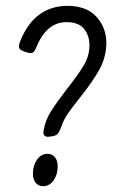

<svg xmlns="http://www.w3.org/2000/svg" viewBox="-20 -632 412 659"><path d="M256 -299Q299 -353 322 -395Q345 -437 345 -487Q344 -538 311 -574.5Q278 -611 213 -612Q96 -612 48 -487Q45 -478 45 -472Q45 -466 50 -462Q55 -458 66 -454Q77 -450 85 -450Q92 -450 96 -454Q100 -458 104 -468Q139 -556 208 -556Q250 -556 268.5 -533Q287 -510 287 -476Q287 -441 268 -408.5Q249 -376 210 -327Q174 -280 155 -250Q136 -220 130 -186L129 -178Q129 -160 150 -163Q170 -165 176.5 -171Q183 -177 191 -199Q199 -222 213.5 -243Q228 -264 256 -299ZM93 -36Q93 -16 102.5 -4.5Q112 7 128 7Q150 7 164 -13Q178 -33 178 -61Q178 -81 168.5 -92.5Q159 -104 143 -104Q121 -104 107 -84Q93 -64 93 -36Z"/></svg>

Font: Farsan
Style: Regular
Weight: 400
Version: Version 1.001g;PS 1.001;hotconv 1.0.86;makeotf.lib2.5.63406 